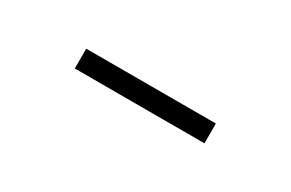

<svg xmlns="http://www.w3.org/2000/svg" viewBox="1 -866 598 395"><g transform="rotate(30 300.0 -668.5)"><path d="M146 -645H454V-692H146Z"/></g></svg>

Font: Talent
Style: Regular
Weight: 400
Designer: Mike Powis
Version: Version 1.001;hotconv 1.0.109;makeotfexe 2.5.65596